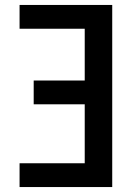

<svg xmlns="http://www.w3.org/2000/svg" viewBox="-20 -755 540 775"><path d="M59 0V-96H322V-334H116V-430H322V-639H59V-735H433V0Z"/></svg>

Font: Iosevka Curly
Style: Bold
Weight: 700
Monospace: yes
Designer: Belleve Invis
Foundry: Belleve Invis
Version: Version 22.1.2; ttfautohint (v1.8.4)